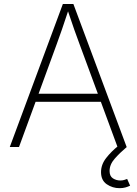

<svg xmlns="http://www.w3.org/2000/svg" viewBox="-20 -748 695 977"><path d="M29.8 0 299.8 -727.5H353.5L624.5 0H578.1L493.2 -230H161.1L76.7 0ZM176.3 -271H478L385.3 -522Q372.1 -557.1 357.4 -598.6Q342.8 -640.1 326.2 -690.4Q310.1 -640.1 295.4 -598.6Q280.8 -557.1 268.1 -522ZM588.4 209.5Q552.2 209.5 523.2 189.5Q494.1 169.4 494.1 127.9Q494.1 89.4 520.3 55.9Q546.4 22.5 582.5 -6.3L625 0Q590.3 29.3 564 59.1Q537.6 88.9 537.6 122.1Q537.6 148.4 554.4 159.4Q571.3 170.4 592.3 170.4Q602.5 170.4 611.1 168Q619.6 165.5 627 162.6L642.1 196.8Q631.3 202.1 618.2 205.8Q605 209.5 588.4 209.5Z"/></svg>

Font: Inter Extra Light
Style: Regular
Weight: 200
Designer: Rasmus Andersson
Foundry: rsms
Version: Version 4.000;git-3c8e0fc